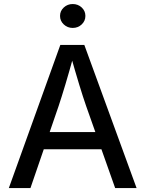

<svg xmlns="http://www.w3.org/2000/svg" viewBox="-20 -956 739 976"><path d="M24.9 0 286.6 -727.5H408.7L674.3 0H565.4L417.5 -418Q401.9 -462.9 382.6 -526.1Q363.3 -589.4 336.9 -682.6H356.9Q331.1 -588.9 311.8 -524.7Q292.5 -460.4 278.3 -418L134.8 0ZM161.6 -197.3V-284.7H537.6V-197.3ZM349.6 -814Q323.2 -814 304.2 -831.8Q285.2 -849.6 285.2 -875Q285.2 -900.4 304.2 -918Q323.2 -935.5 349.6 -935.5Q376.5 -935.5 395.3 -918Q414.1 -900.4 414.1 -875Q414.1 -849.6 395.3 -831.8Q376.5 -814 349.6 -814Z"/></svg>

Font: Inter Cardless
Style: Regular
Weight: 400
Designer: Rasmus Andersson
Foundry: rsms
Version: Version 4.001;git-9221beed3